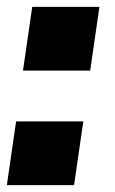

<svg xmlns="http://www.w3.org/2000/svg" viewBox="-36 -543 336 560"><path d="M227 -337H31L58 -523H254ZM180 -3H-16L11 -189H207Z"/></svg>

Font: Morrison ExtraBold
Style: Regular
Weight: 800
Designer: Pablo Impallari, Rodrigo Fuenzalida (Modified by Dan O. Williams)
Version: Version 0.03;June 6, 2019;FontCreator 11.5.0.2425 64-bit; tt